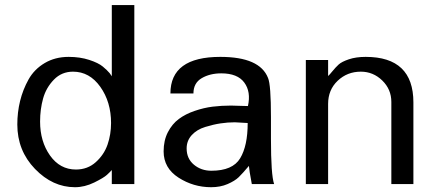

<svg xmlns="http://www.w3.org/2000/svg" viewBox="-20 -742 1756 774"><path d="M521.5 0V-721.7H430.7V-434.6L421.9 -447.3C415.4 -455.1 406.2 -463.9 394.5 -473.6C382.8 -483.4 364.6 -492.4 339.8 -500.5C315.1 -508.6 287.4 -512.7 256.8 -512.7C220.4 -512.7 188.2 -504.4 160.2 -487.8C132.2 -471.2 110.5 -449.2 95.2 -421.9C79.9 -394.5 68.5 -365.6 61 -335C53.5 -304.4 49.8 -272.8 49.8 -240.2C49.8 -169.9 73.6 -110.2 121.1 -61C168.6 -11.9 222.3 12.7 282.2 12.7C308.3 12.7 334.1 6.3 359.9 -6.3C385.6 -19 402.7 -29.3 411.1 -37.1C419.6 -44.9 426.1 -51.4 430.7 -56.6V0ZM427.7 -246.1C427.7 -215.5 423 -186.5 413.6 -159.2C404.1 -131.8 388.3 -108.2 366.2 -88.4C344.1 -68.5 317.4 -58.6 286.1 -58.6C243.2 -58.6 208.3 -77.5 181.6 -115.2C154.9 -153 141.6 -198.6 141.6 -252C141.6 -285.2 145.7 -316.2 153.8 -345.2C161.9 -374.2 176.4 -399.4 197.3 -420.9C218.1 -442.4 243.8 -453.1 274.4 -453.1C318.7 -453.1 355.3 -432.8 384.3 -392.1C413.2 -351.4 427.7 -302.7 427.7 -246.1Z M1085 0C1076.5 -24.7 1072.3 -85.6 1072.3 -182.6V-269.5C1072.3 -356.8 1068.4 -409.5 1060.5 -427.7C1038.4 -484.4 974.3 -512.7 868.2 -512.7C734 -512.7 667 -463.5 667 -365.2H759.8C759.8 -393.2 770.8 -413.7 793 -426.8C815.1 -439.8 841.5 -446.3 872.1 -446.3C915.7 -446.3 946.6 -433.9 964.8 -409.2C983.1 -384.4 988 -352.9 979.5 -314.5C971.7 -314.5 960.3 -314.8 945.3 -315.4C930.3 -316.1 918.9 -316.4 911.1 -316.4C885.1 -316.4 860.4 -314.9 836.9 -312C813.5 -309.1 789.4 -303.4 764.6 -294.9C739.9 -286.5 718.6 -275.6 700.7 -262.2C682.8 -248.9 668.1 -231.1 656.7 -209C645.3 -186.8 639.6 -161.1 639.6 -131.8C639.6 -86.9 659.7 -51.6 699.7 -25.9C739.7 -0.2 783.5 12.7 831.1 12.7C855.8 12.7 877.9 8.5 897.5 0C917 -8.5 932 -17.7 942.4 -27.8C952.8 -37.9 966.5 -53.1 983.4 -73.2C984 -62.2 988 -37.8 995.1 0ZM978.5 -246.1C978.5 -184.9 968.4 -137.5 948.2 -104C928.1 -70.5 889.3 -53.7 832 -53.7C804.7 -53.7 781.2 -61.8 761.7 -78.1C742.2 -94.4 732.4 -116.2 732.4 -143.6C732.4 -164.4 739.3 -182.3 752.9 -197.3C766.6 -212.2 784.5 -223.1 806.6 -230C828.8 -236.8 849.6 -241.7 869.1 -244.6C888.7 -247.6 907.9 -249 926.8 -249C928.1 -249 945.3 -248 978.5 -246.1Z M1646.5 0V-329.1C1646.5 -451.5 1582.4 -512.7 1454.1 -512.7C1428.1 -512.7 1405.4 -509.4 1386.2 -502.9C1367 -496.4 1353.4 -489.4 1345.2 -481.9C1337.1 -474.4 1328.8 -465.5 1320.3 -455.1C1311.8 -444.7 1306 -438.2 1302.7 -435.5V-500H1212.9V0H1302.7V-323.2C1302.7 -361 1315.6 -392.1 1341.3 -416.5C1367 -440.9 1398.1 -453.1 1434.6 -453.1C1467.8 -453.1 1496.6 -441.2 1521 -417.5C1545.4 -393.7 1557.6 -364.9 1557.6 -331.1V0Z"/></svg>

Font: FreeUniversal
Style: Regular
Weight: 400
Version: Version 1.001